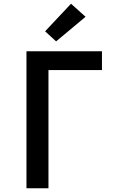

<svg xmlns="http://www.w3.org/2000/svg" viewBox="-20 -1010 640 1030"><path d="M122 0V-735H527V-634H240V0ZM281 -788 222 -842 361 -990 439 -920Z"/></svg>

Font: Zed Sans Extended
Style: Bold
Weight: 700
Width: 7
Designer: Belleve Invis
Foundry: Belleve Invis
Version: Version 1.0.0; ttfautohint (v1.8.4)